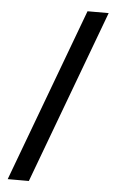

<svg xmlns="http://www.w3.org/2000/svg" viewBox="-52 -751 477 787"><g transform="rotate(5 186.5 -357.0)"><path d="M10 0 276 -714H363L97 0Z"/></g></svg>

Font: Noto Sans Khmer
Style: Regular
Weight: 400
Designer: Danh Hong and the Monotype Design Team
Foundry: Monotype Imaging Inc.
Version: Version 1.900